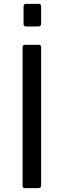

<svg xmlns="http://www.w3.org/2000/svg" viewBox="-20 -974 330 994"><path d="M181 -742Q193 -742 193 -729V-17Q193 -7 189 -3.5Q185 0 175 0H112Q103 0 100 -3Q97 -6 97 -14V-728Q97 -742 109 -742ZM193 -941V-853Q193 -844 189.5 -840.5Q186 -837 175 -837H117Q108 -837 105 -840Q102 -843 102 -851V-940Q102 -954 114 -954H182Q193 -954 193 -941Z"/></svg>

Font: Libre Franklin Thin
Style: Regular
Weight: 400
Version: Version 3.000